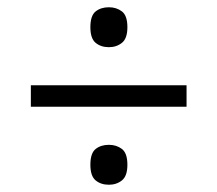

<svg xmlns="http://www.w3.org/2000/svg" viewBox="-20 -622 599 529"><path d="M65 -328V-387H494V-328ZM280 -113Q258 -113 243.5 -125Q229 -137 229 -168Q229 -200 243.5 -211.5Q258 -223 280 -223Q301 -223 316 -211.5Q331 -200 331 -168Q331 -137 316 -125Q301 -113 280 -113ZM280 -492Q258 -492 243.5 -504Q229 -516 229 -547Q229 -579 243.5 -590.5Q258 -602 280 -602Q301 -602 316 -590.5Q331 -579 331 -547Q331 -516 316 -504Q301 -492 280 -492Z"/></svg>

Font: Noto Rashi Hebrew
Style: Regular
Weight: 400
Version: Version 1.006